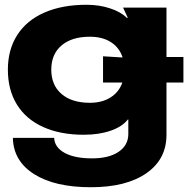

<svg xmlns="http://www.w3.org/2000/svg" viewBox="-20 -552 812 805"><path d="M361 233Q210 233 123 178Q36 123 34 26H207Q209 66 251 89Q293 112 366 112Q436 112 476.5 85Q517 58 518 12V-51H516Q493 -21 444 -4Q395 13 331 13Q233 13 161 -19.5Q89 -52 51 -113.5Q13 -175 13 -260Q13 -344 52.5 -405.5Q92 -467 166.5 -499.5Q241 -532 343 -532Q396 -532 441.5 -517Q487 -502 512 -477H516L496 -520H678V-313H749V-206H678V13Q678 116 593.5 174.5Q509 233 361 233ZM357 -121Q408 -121 443.5 -143.5Q479 -166 493 -206H412V-316L494 -311Q481 -352 445.5 -375Q410 -398 357 -398Q281 -398 238 -361.5Q195 -325 195 -260Q195 -195 238 -158Q281 -121 357 -121Z"/></svg>

Font: Non Bureau Extended
Style: Bold
Weight: 700
Width: 7
Designer: Jona Saucedo
Foundry: Non Foundry
Version: Version 1.000; ttfautohint (v1.8.4)